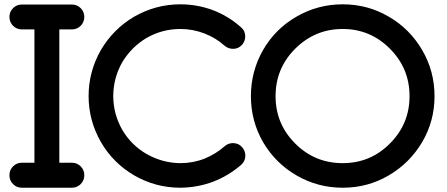

<svg xmlns="http://www.w3.org/2000/svg" viewBox="-20 -815 2081 893"><path d="M81.1 -58.1C64.9 -58.1 51.8 -52.2 40.5 -41C29.3 -29.8 23.9 -16.1 23.9 0C23.9 16.1 29.3 29.8 40.5 41C51.8 52.2 64.9 58.1 81.1 58.1H314.9C331.1 58.1 344.2 52.2 355.5 41C366.7 29.8 372.1 16.1 372.1 0C372.1 -16.1 366.7 -29.8 355.5 -41C344.2 -52.2 331.1 -58.1 314.9 -58.1H255.9V-678.2H314.9C346.7 -678.2 372.1 -704.1 372.1 -735.8C372.1 -752 366.7 -765.6 355.5 -776.9C344.2 -788.1 331.1 -793.9 314.9 -793.9H81.1C64.9 -793.9 51.8 -788.1 40.5 -776.9C29.3 -765.6 23.9 -752 23.9 -735.8C23.9 -704.1 49.3 -678.2 81.1 -678.2H140.1V-58.1H81.1Z M450.2 -584C411.6 -517.1 392.1 -445.3 392.1 -368.2C392.1 -291.5 411.6 -219.7 450.2 -152.8C487.8 -88.4 539.1 -37.6 603 0C669.4 38.6 741.2 58.1 818.8 58.1C871.6 57.6 922.9 48.3 972.2 29.8C1020 11.2 1063.5 -15.1 1102.1 -48.8C1114.7 -60.1 1121.1 -74.2 1121.1 -91.3C1121.1 -105.5 1116.2 -118.7 1106.4 -129.9C1096.2 -142.1 1083 -148.4 1066.9 -149.4H1063C1048.8 -149.4 1036.1 -144.5 1024.9 -134.8C997.1 -110.4 965.8 -91.3 931.2 -77.1C895 -63 857.4 -56.2 818.8 -56.2C762.7 -56.6 710 -71.3 661.1 -99.1C614.3 -126.5 576.7 -163.6 548.8 -210.9C521 -259.8 506.8 -312 506.8 -368.2C506.8 -424.3 521 -477.1 548.8 -525.9C577.1 -572.8 614.7 -610.4 661.1 -638.2C709.5 -666 762.2 -680.2 818.8 -680.2C857.4 -680.2 895 -673.3 931.2 -659.2C965.8 -646 997.1 -627 1024.9 -602.1C1036.1 -592.8 1049.3 -587.9 1063.5 -587.9H1066.4C1082 -588.4 1095.2 -594.7 1106 -606.9C1115.7 -618.2 1120.6 -630.9 1120.6 -645C1120.6 -662.6 1114.3 -676.8 1101.1 -688C1063 -722.2 1020 -748.5 972.2 -767.1C922.9 -785.6 871.6 -794.9 818.8 -794.9C741.7 -794.9 669.9 -775.4 603 -736.8C539.1 -699.2 488.3 -647.9 450.2 -584Z M1203.6 -153.8C1241.7 -88.9 1293.5 -37.1 1359.4 1C1425.3 39.1 1496.6 58.1 1573.7 58.1C1651.4 58.1 1722.7 39.1 1787.6 1C1853 -37.1 1904.8 -88.9 1943.4 -153.8C1981.9 -219.2 2001 -290.5 2001 -367.7C2001 -445.3 1981.9 -516.6 1943.4 -582.5C1904.8 -648.4 1853 -700.2 1787.6 -737.8C1722.7 -775.9 1651.4 -794.9 1573.7 -794.9C1496.6 -794.9 1425.3 -775.9 1359.4 -737.8C1293.5 -700.2 1241.7 -648.4 1203.6 -582.5C1166 -516.6 1147 -445.3 1147 -367.7C1147 -290.5 1166 -219.2 1203.6 -153.8ZM1353 -588.4C1414.1 -649.4 1487.8 -680.2 1573.7 -680.2C1659.7 -680.2 1732.9 -649.4 1793.5 -588.4C1854.5 -527.3 1884.8 -454.1 1884.8 -367.7C1884.8 -281.7 1854.5 -208.5 1793.5 -147.5C1732.9 -86.4 1659.7 -56.2 1573.7 -56.2C1487.8 -56.2 1414.1 -86.4 1353 -147.5C1292 -208.5 1261.7 -281.7 1261.7 -367.7C1261.7 -454.1 1292 -527.3 1353 -588.4Z"/></svg>

Font: Nemoy
Style: Bold
Weight: 700
Designer: BSozoo
Foundry: BSozoo
Version: Version 001.000